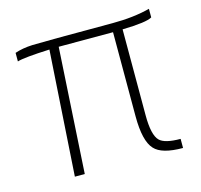

<svg xmlns="http://www.w3.org/2000/svg" viewBox="-82 -604 724 693"><g transform="rotate(-15 280.0 -257.5)"><path d="M520 1Q441 1 414 -29Q384 -61 384 -154V-468H181L153 0H116L146 -467Q50 -463 25 -455V-487Q54 -497 91 -498.5Q128 -500 392 -500Q469 -500 531 -516V-484Q510 -471 420 -469V-148Q420 -74 442 -52Q461 -33 520 -33Z"/></g></svg>

Font: Storia Sans Thin
Style: Regular
Weight: 100
Designer: Accademia di Belle Arti di Urbino and others
Foundry: Accademia di Belle Arti di Urbino and others.
Version: Version 60.001;May 25, 2020;FontCreator 12.0.0.2522 64-bit